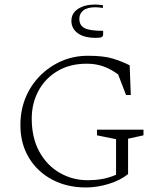

<svg xmlns="http://www.w3.org/2000/svg" viewBox="-20 -817 703 847"><path d="M359 10Q275 10 209.5 -25Q144 -60 107 -122Q70 -184 70 -265Q70 -331 93 -386.5Q116 -442 157.5 -483.5Q199 -525 252.5 -548Q306 -571 368 -571Q436 -571 476 -559Q516 -547 552 -529L557 -398H536L501 -489Q466 -514 433.5 -525Q401 -536 363 -536Q288 -536 233.5 -503.5Q179 -471 149.5 -416Q120 -361 120 -294Q120 -209 153.5 -148Q187 -87 243.5 -54.5Q300 -22 367 -22Q399 -22 429 -27Q459 -32 492 -46V-203L408 -220V-245H613V-220L545 -205V-49Q510 -21 459 -5.5Q408 10 359 10ZM403 -650Q351 -650 323 -670.5Q295 -691 295 -725Q295 -759 324.5 -778Q354 -797 400 -797Q407 -797 417 -796Q427 -795 434 -794V-782Q427 -783 417.5 -784Q408 -785 402 -785Q365 -785 347.5 -771Q330 -757 330 -734Q330 -705 353 -693Q376 -681 435 -681V-665Q435 -658 429.5 -654Q424 -650 403 -650Z"/></svg>

Font: Spectral SC ExtraLight
Style: Regular
Weight: 275
Designer: Jean-Baptiste Levee
Foundry: Production Type
Version: Version 2.001